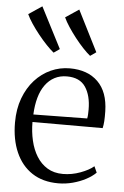

<svg xmlns="http://www.w3.org/2000/svg" viewBox="-58 -875 598 928"><g transform="rotate(5 241.5 -411.0)"><path d="M260 11Q185 11 133 -23.2Q81 -57.5 53.8 -119.5Q26.5 -181.5 26.5 -264Q26.5 -329.5 46 -381.8Q65.5 -434 99 -471Q132.5 -508 176.2 -527.8Q220 -547.5 268 -547.5Q354.5 -547.5 404.5 -498.5Q454.5 -449.5 456.5 -355.5Q457 -327 455.8 -307.8Q454.5 -288.5 451 -273.5H110.5Q110.5 -226.5 120.5 -183.5Q130.5 -140.5 151 -107.5Q171.5 -74.5 203.2 -55.2Q235 -36 278.5 -36Q321.5 -36 363.2 -51.5Q405 -67 427.5 -86.5L441 -56.5Q422.5 -38 393.8 -22.8Q365 -7.5 330.2 1.8Q295.5 11 260 11ZM111.5 -310 372.5 -313.5Q374.5 -323 375 -335.2Q375.5 -347.5 375.5 -357Q375.5 -424.5 347.8 -466Q320 -507.5 257.5 -507.5Q224 -507.5 197.8 -493.8Q171.5 -480 152.8 -454.2Q134 -428.5 123.8 -392Q113.5 -355.5 111.5 -310ZM182.5 -616.5Q167 -629 147 -650Q127 -671 106.8 -696.2Q86.5 -721.5 70 -746.2Q53.5 -771 44.5 -791L109.5 -834.5L211.5 -636L183.5 -616.5ZM359.5 -616.5Q344 -629 324.2 -650Q304.5 -671 284.8 -696.2Q265 -721.5 248.8 -746.2Q232.5 -771 223.5 -791L288.5 -834.5L388.5 -636L360.5 -616.5Z"/></g></svg>

Font: Merriweather 72pt Light
Style: Regular
Weight: 300
Version: Version 2.100